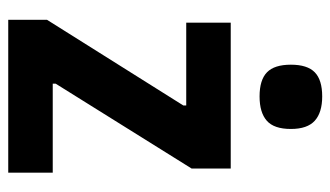

<svg xmlns="http://www.w3.org/2000/svg" viewBox="-188 -614 802 466"><g transform="rotate(90 213.0 -381.0)"><path d="M28 -94 236 -425V-432H35V-540H389V-445L183 -115V-108H399V0H28ZM214 -610Q174 -610 155.5 -628Q137 -646 137 -686Q137 -726 155.5 -744Q174 -762 214 -762Q253 -762 273 -744Q293 -726 293 -686Q293 -645 273 -627.5Q253 -610 214 -610Z"/></g></svg>

Font: Encode Sans Compressed
Style: Bold
Weight: 700
Designer: Pablo Impallari, Andres Torresi
Foundry: Pablo Impallari, Andres Torresi
Version: Version 1.000; ttfautohint (v1.00) -l 8 -r 50 -G 200 -x 14 -